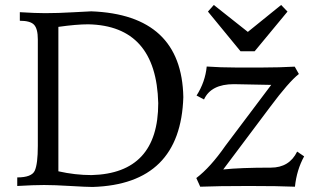

<svg xmlns="http://www.w3.org/2000/svg" viewBox="-20 -742 1282 766"><path d="M345.2 -43.5Q611.3 -50.3 611.3 -330.6Q603.5 -639.6 332 -645Q284.7 -645 212.9 -634.8V-58.6Q279.8 -43.5 345.2 -43.5ZM349.6 3.9Q325.2 3.9 260.5 0Q195.8 -3.9 155.8 -3.9Q115.7 -3.9 48.8 0V-34.2Q106.4 -34.2 118.7 -61Q130.9 -87.9 130.9 -160.2V-585Q130.9 -627 116 -643.1Q101.1 -659.2 59.1 -659.2V-693.4Q122.1 -689.5 160.2 -689.5Q211.4 -689.5 272.7 -693.1Q334 -696.8 344.2 -696.8Q705.1 -683.1 711.4 -354.5Q700.7 -6.8 349.6 3.9ZM1156.7 2.9Q1092.3 0 972.7 0Q848.1 0 778.8 2.9L763.2 -31.7Q819.3 -74.2 879.4 -160.6L1062 -403.3L913.1 -406.2Q821.8 -406.2 793.9 -345.2L764.2 -360.8Q798.8 -415 804.7 -476.6Q860.8 -472.7 917 -472.7H1031.2Q1093.8 -472.7 1155.8 -476.1L1172.4 -446.8Q1131.8 -415 1057.1 -314.5L870.6 -65.9Q938.5 -73.2 1060.5 -73.2Q1134.3 -73.2 1165.5 -137.2L1193.4 -118.2Q1163.6 -64 1156.7 2.9ZM996.1 -537.6H939.5L809.6 -695.8L833 -722.2L968.8 -614.7L1101.6 -722.2L1127 -695.8Z"/></svg>

Font: Almanac
Style: Regular
Weight: 400
Designer: Eden's Almanac
Version: Version 3.501;March 28, 2021;FontCreator 13.0.0.2683 64-bit